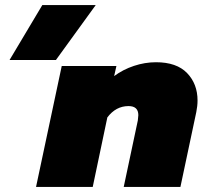

<svg xmlns="http://www.w3.org/2000/svg" viewBox="-20 -742 820 762"><path d="M148 -722H360L202 -504H18ZM225 -480H442L433 -440Q468 -466 511.5 -480.5Q555 -495 599 -495Q681 -495 722.5 -452Q764 -409 764 -343Q764 -322 759 -297L696 0H471L527 -264Q529 -280 529 -285Q529 -321 490 -321Q440 -321 406 -276L348 0H123Z"/></svg>

Font: Prompt Black
Style: Italic
Weight: 900
Italic angle: -12°
Designer: Katatrad Team
Foundry: CadsonDemak
Version: Version 1.001